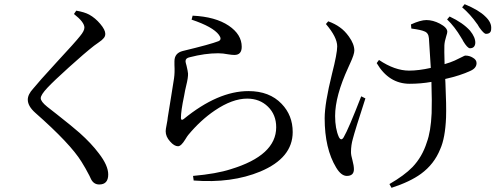

<svg xmlns="http://www.w3.org/2000/svg" viewBox="-20 -836 2373 919"><path d="M455 47Q429 47 416 22Q413 17 408 5Q389 -32 370 -62Q317 -148 149 -296Q113 -328 113 -359Q113 -384 139 -412Q162 -441 251 -538Q342 -636 363 -663Q384 -688 384 -704Q384 -730 334 -769L345 -785Q385 -778 407 -766Q436 -750 460 -721.5Q484 -693 484 -674Q484 -661 475 -652Q470 -645 451 -632Q438 -623 430 -617Q384 -581 309 -513Q238 -449 207 -416Q175 -382 175 -366Q175 -350 206 -325Q222 -313 252 -289Q327 -230 361 -200Q417 -150 453 -102Q498 -44 498 -1Q498 47 455 47Z M907 28 904 6Q1016 -4 1084 -26Q1302 -92 1302 -227Q1302 -287 1262.5 -325.5Q1223 -364 1163 -364Q1092 -364 1008 -307Q940 -261 881 -190Q876 -184 867 -169Q847 -136 832 -136Q814 -136 794 -159Q773 -182 773 -208Q773 -217 777.5 -239Q782 -261 783 -274Q787 -302 799 -373Q810 -438 813 -461Q817 -488 815 -525Q815 -537 815 -543Q815 -582 855 -592Q988 -624 1026 -639Q1044 -647 1028 -669Q999 -708 897 -742L902 -761Q1011 -756 1075 -713Q1137 -671 1137 -612Q1137 -573 1102 -573Q1090 -573 1072 -576Q1047 -581 1024 -581Q961 -581 888 -562Q868 -558 868 -543Q868 -538 873 -521Q879 -496 880 -484Q881 -465 871 -425Q868 -411 866 -403Q864 -394 861 -376Q846 -305 846 -271Q847 -257 859 -266Q1023 -400 1169 -400Q1270 -400 1328 -339Q1381 -284 1381 -204Q1381 -80 1226 -15Q1089 42 907 28Z M1854 63 1844 45Q1915 4 1954 -36Q2001 -85 2023 -155Q2042 -206 2046 -294Q2048 -344 2045 -444Q1994 -435 1941 -435Q1841 -435 1783 -534L1794 -549Q1870 -498 1938 -498Q1984 -498 2042 -511Q2037 -593 2033 -653Q2031 -679 2011 -686Q1996 -693 1952 -699Q1950 -699 1949 -699L1947 -719Q1993 -740 2021 -740Q2052 -740 2085 -723Q2121 -704 2121 -684Q2121 -678 2116 -663Q2108 -638 2107 -619Q2106 -597 2108 -529Q2136 -537 2156 -546Q2174 -554 2193 -564Q2204 -570 2207 -570Q2227 -570 2243 -560Q2261 -550 2261 -534Q2261 -510 2232 -497Q2183 -474 2111 -458Q2111 -452 2112 -440Q2117 -330 2115 -273Q2111 -175 2087 -122Q2058 -50 1995 -4Q1943 34 1854 63ZM1640 6Q1613 6 1589 -34Q1534 -125 1534 -270Q1534 -341 1569 -482Q1594 -580 1594 -614Q1594 -658 1540 -721L1551 -734Q1584 -722 1607 -705Q1630 -689 1650 -661Q1676 -625 1676 -594Q1676 -576 1656 -533Q1650 -520 1647 -513Q1584 -376 1584 -281Q1584 -220 1602 -180Q1613 -159 1625 -179Q1648 -218 1709 -375L1729 -365Q1679 -211 1669 -172Q1660 -141 1660 -108Q1660 -93 1667 -69Q1674 -43 1674 -26Q1674 6 1640 6ZM2229 -605Q2217 -606 2197 -639Q2193 -648 2189 -653L2188 -655Q2156 -709 2120 -743L2132 -757Q2196 -727 2230 -689Q2256 -657 2255 -630Q2253 -605 2229 -605ZM2306 -674Q2296 -674 2274 -705Q2268 -714 2265 -720L2264 -721Q2231 -768 2192 -801L2204 -816Q2272 -788 2303 -757Q2334 -728 2331 -698Q2331 -674 2306 -674Z"/></svg>

Font: GenRyuMin TW M
Style: Regular
Weight: 500
Version: Version 1.501;PS 1;hotconv 16.6.51;makeotf.lib2.5.65220